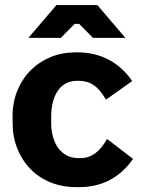

<svg xmlns="http://www.w3.org/2000/svg" viewBox="-20 -739 568 768"><path d="M285.6 9.6H294.8Q365 9.6 419 -18.9Q473 -47.4 512.2 -103.4L408.2 -183.2Q386.6 -144.4 360.4 -125.5Q334.2 -106.6 302 -106.6H293.2Q268.4 -106.6 248.5 -116.6Q228.6 -126.6 214.4 -145Q200.2 -163.4 192.4 -190.3Q184.6 -217.2 184.6 -250.6V-269.4Q184.6 -305 191.9 -332Q199.2 -359 212.4 -377.7Q225.6 -396.4 245.1 -406.1Q264.6 -415.8 289 -415.8H295.4Q329.6 -415.8 355.2 -398.2Q380.8 -380.6 403.8 -340.4L508.8 -414.8Q470.2 -471.2 414.4 -500.4Q358.6 -529.6 290.4 -529.6H281.8Q228.2 -529.6 182.2 -510.5Q136.2 -491.4 102.5 -457.6Q68.8 -423.8 49.6 -377Q30.4 -330.2 30.4 -275.4V-247Q30.4 -191.6 49.3 -144.5Q68.2 -97.4 101.7 -63Q135.2 -28.6 182 -9.5Q228.8 9.6 285.6 9.6ZM481.4 -587.6 369.4 -718.8H205.8L93.8 -587.6H223.4L278.6 -643.4H296.6L351.8 -587.6Z"/></svg>

Font: Fixel Variable
Style: Regular
Weight: 100
Width: 3
Designer: AlfaBravo + MacPaw
Foundry: Kyrylo Tkachov, Marchela Mozhyna, Serhii Makarenko, Maria Weinstein, Zakhar Kryvoshyya
Version: Version 1.211